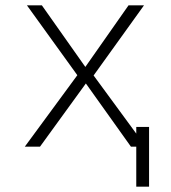

<svg xmlns="http://www.w3.org/2000/svg" viewBox="-20 -550 640 720"><path d="M73 0 270 -268 81 -530H137L300 -299L462 -530H520L331 -267L491 -49V-74H539V150H491V0H471L302 -237L130 0Z"/></svg>

Font: Geist Mono UltraLight
Style: Regular
Weight: 200
Monospace: yes
Designer: Basement.studio, Andrés Briganti, Mateo Zaragoza
Foundry: Basement.studio, Vercel, Andrés Briganti, Guido Ferreyra, Mateo Zaragoza
Version: Version 1.400; ttfautohint (v1.8.4.7-5d5b)